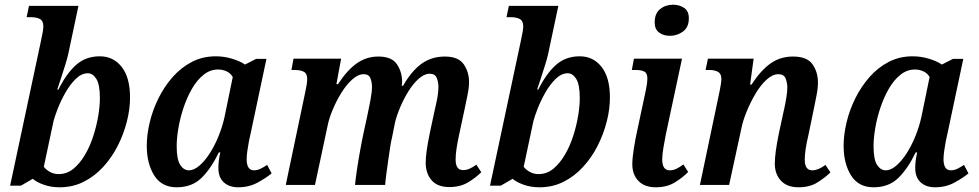

<svg xmlns="http://www.w3.org/2000/svg" viewBox="-20 -785 4155 815"><path d="M233 10Q196 10 165.5 -1Q135 -12 119 -26L69 3H23L154 -612Q159 -635 161.5 -649.5Q164 -664 164 -673Q164 -696 150 -704Q136 -712 111 -712H93L103 -760H313L270 -557Q266 -538 256.5 -508Q247 -478 237.5 -448.5Q228 -419 223 -405H228Q262 -473 303 -509.5Q344 -546 404 -546Q461 -546 496.5 -501Q532 -456 532 -371Q532 -322 518.5 -269Q505 -216 480 -166.5Q455 -117 418.5 -77Q382 -37 335.5 -13.5Q289 10 233 10ZM229 -46Q264 -46 291.5 -68.5Q319 -91 340.5 -127.5Q362 -164 376 -207.5Q390 -251 397 -293Q404 -335 404 -368Q404 -426 389 -450Q374 -474 353 -474Q326 -474 301.5 -450Q277 -426 257.5 -391.5Q238 -357 225 -323.5Q212 -290 207 -270L166 -77Q176 -64 192.5 -55Q209 -46 229 -46Z M730 10Q666 10 634.5 -40.5Q603 -91 603 -166Q603 -213 615.5 -265.5Q628 -318 652.5 -367.5Q677 -417 712.5 -457.5Q748 -498 794 -522Q840 -546 896 -546Q932 -546 966 -535.5Q1000 -525 1020 -511L1067 -535H1111L1044 -219Q1041 -208 1037 -187.5Q1033 -167 1030 -145Q1027 -123 1027 -110Q1027 -62 1058 -62Q1072 -62 1085.5 -68.5Q1099 -75 1114 -85L1133 -49Q1110 -30 1073.5 -10Q1037 10 991 10Q953 10 930 -11Q907 -32 907 -72Q907 -89 909 -104Q911 -119 915 -138H909Q875 -68 834.5 -29Q794 10 730 10ZM782 -62Q803 -62 826 -81.5Q849 -101 870 -133.5Q891 -166 907.5 -206.5Q924 -247 933 -288L968 -458Q959 -474 942 -482Q925 -490 906 -490Q872 -490 844 -467.5Q816 -445 795 -408.5Q774 -372 759.5 -329Q745 -286 737.5 -242.5Q730 -199 730 -165Q730 -108 745 -85Q760 -62 782 -62Z M1887 9Q1837 9 1812 -20Q1787 -49 1787 -94Q1787 -136 1804 -218L1821 -298Q1826 -319 1833.5 -354.5Q1841 -390 1841 -417Q1841 -436 1834 -454Q1827 -472 1804 -472Q1781 -472 1757.5 -451Q1734 -430 1714 -398Q1694 -366 1679 -330.5Q1664 -295 1657 -266L1644 -201Q1640 -186 1636 -159Q1632 -132 1627.5 -101.5Q1623 -71 1619.5 -43.5Q1616 -16 1615 0H1487Q1489 -23 1495 -63.5Q1501 -104 1509 -148Q1517 -192 1524 -224L1540 -298Q1546 -325 1552.5 -360Q1559 -395 1559 -417Q1559 -435 1552.5 -452.5Q1546 -470 1524 -470Q1500 -470 1475 -447.5Q1450 -425 1429 -391Q1408 -357 1392.5 -320Q1377 -283 1371 -253L1317 0H1193L1277 -400Q1280 -414 1282 -427.5Q1284 -441 1284 -449Q1284 -473 1269.5 -480.5Q1255 -488 1231 -488H1217L1226 -536H1428L1408 -428H1415Q1454 -488 1495 -516.5Q1536 -545 1586 -545Q1642 -545 1664 -513.5Q1686 -482 1687 -439Q1687 -431 1685 -421H1691Q1727 -484 1769.5 -514.5Q1812 -545 1868 -545Q1926 -545 1948.5 -512Q1971 -479 1971 -437Q1971 -411 1964 -379Q1957 -347 1952 -321L1928 -209Q1922 -181 1918 -155Q1914 -129 1914 -108Q1914 -63 1945 -63Q1960 -63 1973.5 -69Q1987 -75 2002 -86L2023 -54Q2000 -31 1967 -11Q1934 9 1887 9Z M2270 10Q2233 10 2202.5 -1Q2172 -12 2156 -26L2106 3H2060L2191 -612Q2196 -635 2198.5 -649.5Q2201 -664 2201 -673Q2201 -696 2187 -704Q2173 -712 2148 -712H2130L2140 -760H2350L2307 -557Q2303 -538 2293.5 -508Q2284 -478 2274.5 -448.5Q2265 -419 2260 -405H2265Q2299 -473 2340 -509.5Q2381 -546 2441 -546Q2498 -546 2533.5 -501Q2569 -456 2569 -371Q2569 -322 2555.5 -269Q2542 -216 2517 -166.5Q2492 -117 2455.5 -77Q2419 -37 2372.5 -13.5Q2326 10 2270 10ZM2266 -46Q2301 -46 2328.5 -68.5Q2356 -91 2377.5 -127.5Q2399 -164 2413 -207.5Q2427 -251 2434 -293Q2441 -335 2441 -368Q2441 -426 2426 -450Q2411 -474 2390 -474Q2363 -474 2338.5 -450Q2314 -426 2294.5 -391.5Q2275 -357 2262 -323.5Q2249 -290 2244 -270L2203 -77Q2213 -64 2229.5 -55Q2246 -46 2266 -46Z M2824 -633Q2796 -633 2777.5 -647Q2759 -661 2759 -690Q2759 -728 2782 -746.5Q2805 -765 2837 -765Q2864 -765 2884 -751.5Q2904 -738 2904 -708Q2904 -669 2879 -651Q2854 -633 2824 -633ZM2764 10Q2716 10 2690 -17Q2664 -44 2664 -88Q2664 -113 2670.5 -154.5Q2677 -196 2686 -236L2722 -405Q2728 -435 2728 -451Q2728 -474 2715.5 -481Q2703 -488 2677 -488H2662L2671 -536H2875L2806 -213Q2801 -188 2796 -158Q2791 -128 2791 -108Q2791 -62 2823 -62Q2837 -62 2851 -68.5Q2865 -75 2881 -87L2901 -55Q2879 -32 2845 -11Q2811 10 2764 10Z M3370 10Q3320 10 3294 -19Q3268 -48 3269 -93Q3269 -135 3286 -218L3303 -297Q3306 -310 3310.5 -331Q3315 -352 3318.5 -374.5Q3322 -397 3322 -414Q3322 -433 3315 -451.5Q3308 -470 3284 -470Q3259 -470 3233.5 -446.5Q3208 -423 3186.5 -386.5Q3165 -350 3149 -310.5Q3133 -271 3127 -240L3075 0H2951L3035 -400Q3038 -414 3040 -428Q3042 -442 3042 -450Q3042 -472 3028 -480Q3014 -488 2989 -488H2975L2985 -536H3179L3164 -426H3170Q3209 -486 3250.5 -515.5Q3292 -545 3346 -545Q3406 -545 3429 -512Q3452 -479 3452 -435Q3452 -409 3445.5 -377.5Q3439 -346 3434 -320L3411 -209Q3404 -180 3400 -154Q3396 -128 3396 -107Q3396 -62 3428 -62Q3453 -62 3484 -85L3505 -53Q3482 -31 3449.5 -10.5Q3417 10 3370 10Z M3688 10Q3624 10 3592.5 -40.5Q3561 -91 3561 -166Q3561 -213 3573.5 -265.5Q3586 -318 3610.5 -367.5Q3635 -417 3670.5 -457.5Q3706 -498 3752 -522Q3798 -546 3854 -546Q3890 -546 3924 -535.5Q3958 -525 3978 -511L4025 -535H4069L4002 -219Q3999 -208 3995 -187.5Q3991 -167 3988 -145Q3985 -123 3985 -110Q3985 -62 4016 -62Q4030 -62 4043.5 -68.5Q4057 -75 4072 -85L4091 -49Q4068 -30 4031.5 -10Q3995 10 3949 10Q3911 10 3888 -11Q3865 -32 3865 -72Q3865 -89 3867 -104Q3869 -119 3873 -138H3867Q3833 -68 3792.5 -29Q3752 10 3688 10ZM3740 -62Q3761 -62 3784 -81.5Q3807 -101 3828 -133.5Q3849 -166 3865.5 -206.5Q3882 -247 3891 -288L3926 -458Q3917 -474 3900 -482Q3883 -490 3864 -490Q3830 -490 3802 -467.5Q3774 -445 3753 -408.5Q3732 -372 3717.5 -329Q3703 -286 3695.5 -242.5Q3688 -199 3688 -165Q3688 -108 3703 -85Q3718 -62 3740 -62Z"/></svg>

Font: Noto Serif SemiCondensed SemiBold
Style: Italic
Weight: 600
Width: 4
Italic angle: -12°
Designer: Monotype Design Team
Foundry: Monotype Imaging Inc.
Version: Version 2.014; ttfautohint (v1.8.4.7-5d5b)